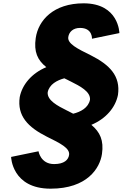

<svg xmlns="http://www.w3.org/2000/svg" viewBox="-20 -860 785 1155"><path d="M284.3 275C504.3 275 581 152 593.4 66C605.1 -15 582.3 -65 529.6 -109C618 -146 674.8 -214 689.6 -289C706 -403 639.7 -470 526.9 -527C445.6 -567 385 -597 390.7 -637C395.2 -668 419.6 -692 461.6 -692C537.6 -692 533.3 -627 533.3 -627L698.2 -661C698.2 -661 696 -840 483 -840C303 -840 210.4 -739 194.9 -631C183 -549 204.8 -499 258.6 -456C170.3 -419 113.5 -351 98.7 -276C82.3 -162 148.6 -95 261.4 -38C342.6 2 401.5 31 395.6 72C391.4 101 366.6 127 305.6 127C223.6 127 211.7 50 211.7 50L46.8 84C46.8 84 51.3 275 284.3 275ZM389.4 -378C394 -375 399.7 -373 405.2 -370C461.2 -342 525.5 -309 521.4 -260C511.3 -211 464.9 -187 420.3 -176L398.9 -187C394.3 -190 388.6 -192 383 -195C327.1 -223 262.8 -256 266.9 -305C276.8 -353 323.3 -377 367 -389Z"/></svg>

Font: Hussar Paneuropjskich
Style: UpCsObl
Weight: 400
Designer: Mew Too, Robert Jablonski
Foundry: Cannot Into Space Fonts
Version: Version 1